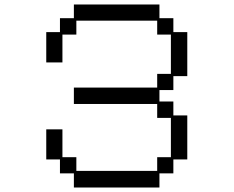

<svg xmlns="http://www.w3.org/2000/svg" viewBox="-20 -807 1040 855"><path d="M186 -231H258V-107H320V-46H680V-107H741V-282H680V-344H309V-417H680V-478H741V-653H680V-715H320V-653H258V-529H186V-664H247V-726H309V-787H690V-726H752V-664H814V-468H752V-406H690V-355H752V-293H814V-97H752V-35H690V28H309V-35H247V-97H186Z"/></svg>

Font: DotGothic16
Style: Regular
Weight: 400
Designer: Fontworks Inc.
Foundry: Fontworks Inc.
Version: Version 1.100